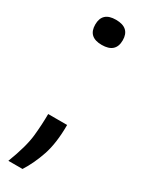

<svg xmlns="http://www.w3.org/2000/svg" viewBox="-167 -467 468 623"><g transform="rotate(30 67.0 -155.5)"><path d="M-7 130Q20 60 24.5 16Q29 -28 29 -66H100Q100 2 84.5 48Q69 94 46 130ZM67 -347Q16 -347 16 -394Q16 -441 67 -441Q119 -441 119 -394Q119 -347 67 -347Z"/></g></svg>

Font: Bricolage Grotesque 48pt Light
Style: Regular
Weight: 300
Designer: Mathieu Triay
Foundry: Atelier Triay
Version: Version 1.000; ttfautohint (v1.8.4.7-5d5b);gftools[0.9.32]